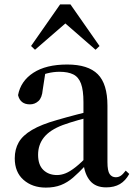

<svg xmlns="http://www.w3.org/2000/svg" viewBox="-20 -836 613 872"><path d="M188 16Q127 16 87 -19Q47 -54 47 -117Q47 -158 65 -189.5Q83 -221 125.5 -246Q168 -271 239 -291Q280 -303 328 -315.5Q376 -328 416 -337V-312Q376 -302 335.5 -290.5Q295 -279 265 -268Q207 -246 180 -212.5Q153 -179 153 -133Q153 -87 177 -64Q201 -41 239 -41Q258 -41 278 -49Q298 -57 324 -77.5Q350 -98 385 -135L398 -84H368Q338 -52 312 -29.5Q286 -7 256.5 4.5Q227 16 188 16ZM462 15Q414 15 389 -15Q364 -45 359 -96V-99V-372Q359 -426 348 -456Q337 -486 313 -498Q289 -510 250 -510Q223 -510 195 -503Q167 -496 132 -480L186 -506L174 -428Q171 -392 154.5 -377Q138 -362 116 -362Q72 -362 62 -404Q74 -468 131.5 -505.5Q189 -543 285 -543Q380 -543 424 -499Q468 -455 468 -356V-100Q468 -60 478 -45.5Q488 -31 506 -31Q518 -31 528 -37.5Q538 -44 551 -61L567 -46Q550 -15 524.5 0Q499 15 462 15ZM414 -610 243 -759H311L139 -610L121 -627L253 -816H300L432 -627Z"/></svg>

Font: Noto Serif KR ExtraLight SemiBold
Style: Regular
Weight: 600
Version: Version 2.002-H1;hotconv 1.1.0;makeotfexe 2.6.0